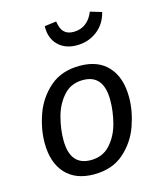

<svg xmlns="http://www.w3.org/2000/svg" viewBox="-119 -877 815 974"><g transform="rotate(-15 289.0 -389.5)"><path d="M52 -206Q52 -280 79.5 -356.5Q107 -433 168 -486Q229 -539 325 -539Q422 -539 474 -481Q526 -423 526 -321Q526 -248 499 -171.5Q472 -95 411 -41.5Q350 12 254 12Q157 12 104.5 -46Q52 -104 52 -206ZM430 -331Q430 -465 322 -465Q259 -465 220 -421.5Q181 -378 164.5 -316.5Q148 -255 148 -196Q148 -62 257 -62Q320 -62 359 -105.5Q398 -149 414 -210.5Q430 -272 430 -331ZM206 -779 268 -787Q273 -749 290.5 -731Q308 -713 341 -713Q377 -713 404 -733Q431 -753 446 -791L506 -773Q491 -712 445 -677.5Q399 -643 339 -643Q277 -643 240.5 -680Q204 -717 206 -779Z"/></g></svg>

Font: Fira Sans
Style: Italic
Weight: 400
Italic angle: -8°
Designer: bBox Type GmbH & Carrois Corporate GbR & Edenspiekermann AG
Foundry: bBox Type GmbH & Carrois Corporate GbR & Edenspiekermann AG
Version: Version 4.301